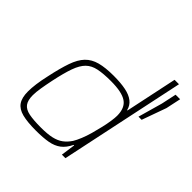

<svg xmlns="http://www.w3.org/2000/svg" viewBox="-193 -906 1076 1076"><g transform="rotate(45 345.5 -367.5)"><path d="M244 8Q176 8 135 -2.5Q94 -13 75.5 -40Q57 -67 57 -116Q57 -143 61.5 -177Q66 -211 76 -255Q93 -335 111 -386.5Q129 -438 156.5 -466.5Q184 -495 227 -506.5Q270 -518 335 -518Q391 -518 430.5 -510Q470 -502 493.5 -483.5Q517 -465 524 -435H527L592 -743H627L470 0H442L454 -85H450Q431 -46 404.5 -26Q378 -6 339 1Q300 8 244 8ZM251 -24Q303 -24 336 -31.5Q369 -39 391.5 -55.5Q414 -72 432 -99Q443 -117 454.5 -145Q466 -173 475 -205.5Q484 -238 491.5 -270Q499 -302 503 -329.5Q507 -357 507 -373Q507 -435 469.5 -460.5Q432 -486 345 -486Q285 -486 246.5 -478Q208 -470 184 -446.5Q160 -423 143.5 -377Q127 -331 111 -255Q102 -212 96.5 -178Q91 -144 91 -120Q91 -80 106.5 -59Q122 -38 157.5 -31Q193 -24 251 -24ZM595 -454 636 -599 655 -688H691L672 -599L620 -454Z"/></g></svg>

Font: Saira SemiExpanded Thin
Style: Italic
Weight: 250
Width: 6
Italic angle: -12°
Designer: Hector Gatti with collaboration of the Omnibus-Type team
Foundry: Omnibus-Type
Version: Version 1.101